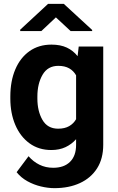

<svg xmlns="http://www.w3.org/2000/svg" viewBox="-20 -770 611 998"><path d="M33.7 -257.8V-268.1Q33.7 -348.6 59.6 -409.4Q85.4 -470.2 133.5 -504.2Q181.6 -538.1 247.6 -538.1Q294.4 -538.1 327.6 -522.5Q360.8 -506.8 383.3 -478L389.2 -528.3H516.6V-17.6Q516.6 54.7 484.6 105Q452.6 155.3 395.5 181.6Q338.4 208 262.7 208Q230 208 192.9 199.2Q155.8 190.4 122.3 171.9Q88.9 153.3 66.4 125L128.4 42Q152.8 70.3 185.1 86.2Q217.3 102.1 256.3 102.1Q313 102.1 344.2 71Q375.5 40 375.5 -16.6V-46.4Q352.1 -20 320.3 -5.1Q288.6 9.8 246.6 9.8Q181.2 9.8 133.3 -25.1Q85.4 -60.1 59.6 -120.6Q33.7 -181.2 33.7 -257.8ZM174.3 -268.1V-257.8Q174.3 -192.4 200.7 -146.7Q227.1 -101.1 282.2 -101.1Q316.4 -101.1 339.4 -114.3Q362.3 -127.4 375.5 -150.4V-378.4Q362.3 -401.9 339.6 -414.8Q316.9 -427.7 283.2 -427.7Q228 -427.7 201.2 -381.3Q174.3 -335 174.3 -268.1ZM311.5 -750 459 -614.3V-608.4H347.2L270.5 -679.7L194.8 -608.4H85V-615.7L230 -750Z"/></svg>

Font: Vazirmatn RD UI
Style: Bold
Weight: 700
Designer: Saber Rastikerdar
Foundry: Saber Rastikerdar
Version: Version 33.003